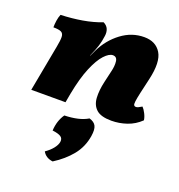

<svg xmlns="http://www.w3.org/2000/svg" viewBox="-140 -583 947 1017"><g transform="rotate(20 334.0 -74.5)"><path d="M33 0 82 -262Q89 -298 88.5 -317.5Q88 -337 75 -344Q62 -351 30 -351Q30 -369 33 -389.5Q36 -410 43 -426Q105 -428 163.5 -438Q222 -448 271 -467Q291 -457 298 -440Q305 -423 302 -402Q298 -370 289.5 -343Q281 -316 264 -278V-275L281 -311Q314 -379 372.5 -423Q431 -467 501 -467Q566 -467 595.5 -419Q625 -371 601 -267L582 -184Q574 -148 572 -131Q570 -114 573.5 -109Q577 -104 584 -104Q590 -104 597 -107Q604 -110 617 -118Q627 -108 637 -88.5Q647 -69 649 -52Q616 -20 573.5 -5.5Q531 9 487 9Q428 9 402 -14.5Q376 -38 373.5 -79Q371 -120 383 -172L398 -237Q406 -269 403 -294.5Q400 -320 377 -320Q356 -320 329.5 -291.5Q303 -263 278 -203.5Q253 -144 235 -50L226 0ZM269 318Q229 313 212 282Q237 265 253 245Q269 225 272 207Q275 187 260.5 177.5Q246 168 213 164Q216 108 244 68Q284 67 317 59.5Q350 52 375 37Q403 45 412.5 64Q422 83 416 121Q406 185 367 233Q328 281 269 318Z"/></g></svg>

Font: Vollkorn Black
Style: Italic
Weight: 900
Italic angle: -11°
Designer: Friedrich Althausen
Foundry: Friedrich Althausen
Version: Version 5.000; ttfautohint (v1.8.3)